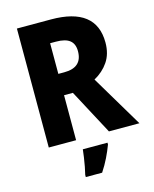

<svg xmlns="http://www.w3.org/2000/svg" viewBox="-135 -803 890 1113"><g transform="rotate(-15 310.0 -246.5)"><path d="M280 -714Q551 -714 551 -503Q551 -435 519 -388Q487 -341 434 -312L620 0H437L293 -270H240V0H76V-714ZM275 -582H240V-398H276Q384 -398 384 -496Q384 -540 357.5 -561Q331 -582 275 -582ZM412 72Q398 109 380 146Q362 183 337 221H239V208Q244 189 249 162Q254 135 258 108Q262 81 264 61H412Z"/></g></svg>

Font: Noto Sans Devanagari SemiCondensed ExtraBold
Style: Regular
Weight: 800
Width: 4
Designer: Jelle Bosma - Monotype Design Team
Foundry: Monotype Imaging Inc.
Version: Version 2.004; ttfautohint (v1.8.4.7-5d5b)